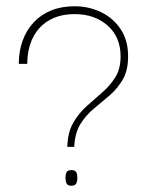

<svg xmlns="http://www.w3.org/2000/svg" viewBox="-20 -584 464 613"><path d="M217 -115H195Q196 -161 213.5 -191.5Q231 -222 256 -244.5Q281 -267 306 -288.5Q331 -310 348 -337Q365 -364 365 -404Q365 -466 323.5 -502.5Q282 -539 218 -539Q181 -539 152.5 -527Q124 -515 105 -493.5Q86 -472 76.5 -443Q67 -414 67 -380H40Q40 -420 52 -453.5Q64 -487 87 -512Q110 -537 143 -550.5Q176 -564 218 -564Q264 -564 303 -545Q342 -526 365.5 -490.5Q389 -455 389 -404Q389 -359 372 -330Q355 -301 330 -279.5Q305 -258 279.5 -237Q254 -216 236.5 -187.5Q219 -159 217 -115ZM208 9Q196 9 192.5 1.5Q189 -6 189 -17Q189 -27 192.5 -34Q196 -41 208 -41Q220 -41 223.5 -34Q227 -27 227 -17Q227 -6 223.5 1.5Q220 9 208 9Z"/></svg>

Font: Darker Grotesque Light Light
Style: Regular
Weight: 300
Version: Version 1.000;gftools[0.9.28]